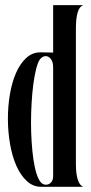

<svg xmlns="http://www.w3.org/2000/svg" viewBox="-20 -721 352 741"><path d="M137.2 -519 185.1 -518.1V-701.2H301.8Q272.9 -692.9 272.9 -610.8V-88.9Q272.9 -47.9 280.8 -25.9Q288.6 -3.9 301.8 0H139.2Q107.4 0 83.3 -22.5Q59.1 -44.9 43 -81.5Q26.9 -118.2 18.8 -165Q10.7 -211.9 10.5 -260.7Q10.3 -309.6 18.1 -356.2Q25.9 -402.8 41.7 -439.2Q57.6 -475.6 81.5 -497.6Q105.5 -519.5 137.2 -519ZM147.9 -9.8Q162.1 -4.9 173.6 -13.7Q185.1 -22.5 185.1 -41V-460.9Q185.1 -481.9 176.3 -493.2Q167.5 -504.4 156.2 -504.4Q147.9 -504.4 139.6 -497.6Q131.3 -490.7 126 -476.1Q118.7 -456.1 113.3 -426Q107.9 -396 104.7 -360.6Q101.6 -325.2 100.3 -286.6Q99.1 -248 100.3 -210.4Q101.6 -172.9 105 -138.2Q108.4 -103.5 114.3 -76.2Q120.1 -48.8 128.7 -31.2Q137.2 -13.7 147.9 -9.8Z"/></svg>

Font: 003 KoZ KJR
Style: Regular
Weight: 400
Designer: Ko Z, Min Khaing
Foundry: Your Own Font Foundry
Version: Version 2.50;March 29, 2020;